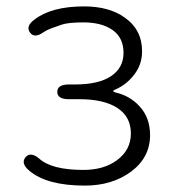

<svg xmlns="http://www.w3.org/2000/svg" viewBox="-20 -567 535 600"><path d="M245 13Q126 13 71 -34Q44 -57 60 -76Q76 -94 103 -71Q142 -36 241 -36Q304 -36 345 -66Q389 -98 389 -150Q389 -202 347 -229.5Q305 -257 228 -257H195Q159 -257 159 -280Q159 -303 195 -303H214Q288 -303 327 -329Q366 -355 366 -402Q366 -449 332 -473Q298 -497 241 -497Q193 -497 173 -490Q156 -484 139 -478Q124 -472 117 -467Q88 -446 74 -465Q59 -485 88 -506Q141 -547 243 -547Q321 -547 370 -512Q424 -474 424 -407Q424 -366 400 -334.5Q376 -303 342 -288Q334 -285 334 -282.5Q334 -280 341 -278Q385 -268 415 -236Q449 -200 449 -145Q449 -75 390 -31Q331 13 245 13Z"/></svg>

Font: Resource Han Rounded JP Light
Style: Regular
Weight: 300
Designer: Cyano Hao (round all glyphs); Ryoko NISHIZUKA 西塚涼子 (kana, bopomofo & ideographs); Paul D. Hunt (Latin, Greek & Cyrillic)
Foundry: Cyano Hao
Version: 0.990